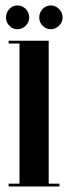

<svg xmlns="http://www.w3.org/2000/svg" viewBox="-20 -670 245 690"><path d="M11 0V-10H50V-513.5H11V-523.5H155V-10H193.5V0ZM163 -565Q145.5 -565 133.2 -577.5Q121 -590 121 -607Q121 -625 133.2 -637.8Q145.5 -650.5 163 -650.5Q179 -650.5 192 -637.8Q205 -625 205 -607Q205 -590 192 -577.5Q179 -565 163 -565ZM42.5 -565Q26 -565 13.8 -577.5Q1.5 -590 1.5 -607Q1.5 -625 13.8 -637.8Q26 -650.5 42.5 -650.5Q60 -650.5 72.5 -637.8Q85 -625 85 -607Q85 -590 72.5 -577.5Q60 -565 42.5 -565Z"/></svg>

Font: Imbue 100pt SemiBold
Style: Regular
Weight: 600
Designer: Tyler Finck
Foundry: Etcetera Type Company
Version: Version 1.102; ttfautohint (v1.8.3)